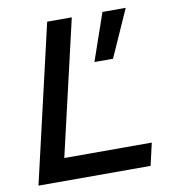

<svg xmlns="http://www.w3.org/2000/svg" viewBox="-80 -774 764 845"><g transform="rotate(-10 302.5 -352.0)"><path d="M538 -704 444 -493H361L434 -704ZM157 -100H548L525 0H24L187 -704H297Z"/></g></svg>

Font: Prodigy Sans Medium
Style: Italic
Weight: 500
Italic angle: -13°
Designer: Wei Huang
Foundry: Wei Huang
Version: Version 1.003; ttfautohint (v1.8.3)